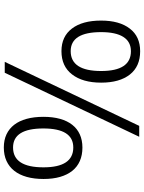

<svg xmlns="http://www.w3.org/2000/svg" viewBox="107 -863 761 1015"><g transform="rotate(-90 487.5 -355.5)"><path d="M724.1 4.9Q644 4.9 601.1 -49.3Q558.1 -104 558.1 -201.2Q558.1 -298.8 601.6 -355Q644.5 -411.1 724.6 -411.1Q802.2 -411.1 844.2 -355.5Q886.2 -300.3 886.2 -201.7Q886.2 -104.5 843.8 -49.8Q802.2 4.9 724.1 4.9ZM724.1 -43.9Q774.4 -43.9 799.8 -84Q825.2 -124 825.2 -201.7Q825.2 -362.3 724.6 -362.3Q619.6 -362.3 619.6 -201.2Q619.6 -43.9 724.1 -43.9ZM272 0 610.4 -710.9H668L329.6 0ZM214.8 -300.3Q174.8 -300.3 143.8 -314Q112.8 -327.6 91.8 -354Q70.8 -380.4 59.8 -418.5Q48.8 -456.5 48.8 -505.9Q48.8 -555.7 59.8 -594.7Q70.8 -633.8 92 -660.6Q113.3 -687.5 144.3 -701.7Q175.3 -715.8 215.3 -715.8Q254.4 -715.8 284.7 -701.7Q314.9 -687.5 335.4 -660.9Q356 -634.3 366.7 -595.2Q377.4 -556.2 377.4 -506.3Q377.4 -457 366.7 -418.7Q356 -380.4 335.2 -354Q314.5 -327.6 284.2 -314Q253.9 -300.3 214.8 -300.3ZM215.3 -348.6Q315.9 -348.6 315.9 -506.8Q315.9 -667 215.3 -667Q110.4 -667 110.4 -506.3Q110.4 -348.6 215.3 -348.6Z"/></g></svg>

Font: Ride Light
Style: Regular
Weight: 300
Version: Version 3.000